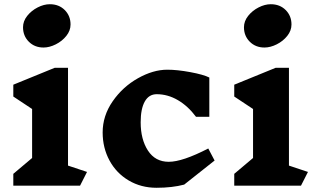

<svg xmlns="http://www.w3.org/2000/svg" viewBox="-20 -879 1494 909"><path d="M359 0H43V-56L132 -131V-363L43 -422V-478L239 -558H302V-95L392 -65ZM314 -763Q314 -734 294 -709Q274 -684 244 -669Q214 -654 186 -654Q144 -654 116.5 -681.5Q89 -709 89 -750Q89 -779 109 -804Q129 -829 158.5 -844Q188 -859 216 -859Q259 -859 286.5 -831.5Q314 -804 314 -763Z M971 -512V-326H908Q870 -377 822 -405Q774 -433 722 -433Q685 -433 665.5 -398.5Q646 -364 646 -300Q646 -219 680.5 -166Q715 -113 779 -113Q844 -113 966 -176L996 -119L852 -5Q795 10 721 10Q648 10 589.5 -24.5Q531 -59 498.5 -119Q466 -179 466 -252Q466 -331 513.5 -399.5Q561 -468 633 -508.5Q705 -549 772 -549Q819 -549 881 -537.5Q943 -526 971 -512Z M1405 0H1089V-56L1178 -131V-363L1089 -422V-478L1285 -558H1348V-95L1438 -65ZM1360 -763Q1360 -734 1340 -709Q1320 -684 1290 -669Q1260 -654 1232 -654Q1190 -654 1162.5 -681.5Q1135 -709 1135 -750Q1135 -779 1155 -804Q1175 -829 1204.5 -844Q1234 -859 1262 -859Q1305 -859 1332.5 -831.5Q1360 -804 1360 -763Z"/></svg>

Font: Inknut Antiqua
Style: Bold
Weight: 700
Designer: Claus Eggers Sørensen
Foundry: Claus Eggers Sørensen
Version: Version 1.003; ttfautohint (v1.8.2) -l 8 -r 50 -G 200 -x 14 